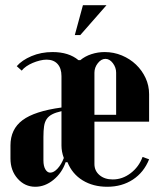

<svg xmlns="http://www.w3.org/2000/svg" viewBox="-20 -704 610 734"><path d="M215 -413Q215 -443 200 -459.5Q185 -476 158 -476Q146 -476 132 -472.5Q118 -469 105 -463.5Q92 -458 81 -450.5Q70 -443 63 -434L44 -451Q64 -474 100.5 -489.5Q137 -505 181 -505Q243 -505 280 -474H287Q305 -489 329.5 -497Q354 -505 380 -505Q415 -505 446 -492Q477 -479 500 -457Q523 -435 536.5 -406Q550 -377 550 -344V-239H341V-77Q341 -51 360.5 -34.5Q380 -18 411 -18Q448 -18 479.5 -42Q511 -66 525 -104L550 -95Q530 -45 488 -17.5Q446 10 390 10Q336 10 296 -14.5Q256 -39 238 -84H231Q217 -43 184.5 -16.5Q152 10 115 10Q75 10 47.5 -21Q20 -52 20 -98V-148Q20 -210 66 -244.5Q112 -279 215 -293ZM341 -426V-265H424V-426Q424 -446 411.5 -462.5Q399 -479 383 -479Q367 -479 354 -462.5Q341 -446 341 -426ZM172 -44Q186 -44 200.5 -60Q215 -76 224 -100Q215 -124 215 -148V-279Q193 -274 179.5 -267Q166 -260 158.5 -249Q151 -238 148.5 -221.5Q146 -205 146 -180V-91Q146 -69 153.5 -56.5Q161 -44 172 -44ZM266 -570 297 -684H387L287 -570Z"/></svg>

Font: Moniqa Black Heading
Style: Regular
Weight: 900
Designer: Rajesh Rajput
Foundry: Rajesh Rajput
Version: Version 1.000